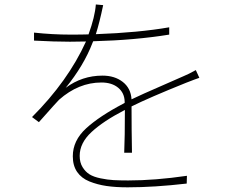

<svg xmlns="http://www.w3.org/2000/svg" viewBox="-20 -799 1040 846"><path d="M530.3 -314.5 528.3 -313.5Q435.5 -265.6 383.3 -217.3Q331.1 -168.9 331.1 -112.3Q331.1 -83 343.8 -62.5Q356.4 -42 374.5 -30.8Q392.6 -19.5 423.3 -13.2Q454.1 -6.8 480.5 -5.4Q506.8 -3.9 544.9 -3.9Q663.1 -3.9 803.7 -24.4L802.7 9.8Q660.2 26.4 542 26.4Q489.3 26.4 449.2 20.5Q409.2 14.6 374 0.5Q338.9 -13.7 319.8 -41.5Q300.8 -69.3 300.8 -110.4Q300.8 -179.7 359.4 -233.4Q418 -287.1 524.4 -342.8L529.3 -345.7V-351.6Q528.3 -389.6 500.5 -412.6Q472.7 -435.5 426.8 -435.5Q326.2 -435.5 240.2 -359.4Q236.3 -356.4 151.4 -260.7L121.1 -283.2Q279.3 -441.4 358.4 -615.2V-616.2Q334 -615.2 288.1 -615.2Q220.7 -615.2 129.9 -620.1V-655.3Q211.9 -646.5 290 -646.5Q342.8 -646.5 370.1 -647.5Q398.4 -725.6 402.3 -779.3L434.6 -776.4Q418 -697.3 402.3 -648.4Q591.8 -655.3 725.6 -678.7V-646.5Q575.2 -622.1 390.6 -617.2L387.7 -610.4Q349.6 -510.7 269.5 -412.1Q341.8 -465.8 431.6 -465.8Q485.4 -465.8 521 -438Q556.6 -410.2 559.6 -361.3Q606.4 -383.8 685.5 -418Q764.6 -452.1 790 -463.9Q809.6 -471.7 842.8 -490.2L858.4 -456.1Q845.7 -452.1 800.8 -434.6Q635.7 -368.2 559.6 -330.1Q559.6 -227.5 561.5 -126H527.3Q530.3 -195.3 530.3 -314.5Z"/></svg>

Font: Gen Shin Gothic ExtraLight
Style: Regular
Weight: 100
Designer: [Source Han Sans]
Ryoko NISHIZUKA  (kana & ideographs); Paul D. Hunt (Latin, Greek & Cyrillic); Wenlong ZHANG  (bopomofo
Version: Version 1.002.20150607